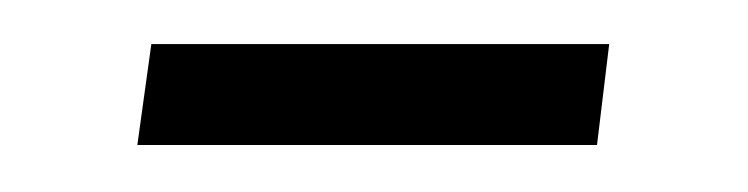

<svg xmlns="http://www.w3.org/2000/svg" viewBox="-20 -306 331 85"><path d="M40.8 -241.8 47 -286.5H249.7L244.3 -241.8Z"/></svg>

Font: Alumni Sans SC Thin
Style: Italic
Weight: 100
Italic angle: -8°
Designer: Robert E. Leuschke
Foundry: Robert E. Leuschke
Version: Version 1.016